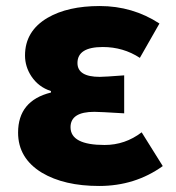

<svg xmlns="http://www.w3.org/2000/svg" viewBox="-20 -603 583 637"><path d="M119 -30Q40 -78 40 -163Q40 -269 149 -296V-301Q108 -314 84 -350Q63 -382 63 -419Q63 -500 138 -544Q205 -583 311 -583Q420 -583 509 -525L444 -411Q389 -447 321 -447Q237 -447 237 -394Q237 -348 311 -348Q327 -348 392 -353V-227Q310 -232 293 -232Q214 -232 214 -181Q214 -122 327 -122Q395 -122 450 -164L520 -52Q428 14 309 14Q193 14 119 -30Z"/></svg>

Font: KaiGen Gothic KR Heavy
Style: Heavy
Weight: 900
Designer: Ryoko NISHIZUKA  (kana & ideographs); Paul D. Hunt (Latin, Greek & Cyrillic); Wenlong ZHANG  (bopomofo); Sandoll Communi
Foundry: Adobe Systems Incorporated
Version: Version 1.002 March 28, 2018